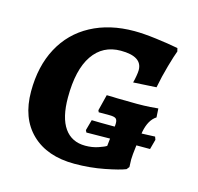

<svg xmlns="http://www.w3.org/2000/svg" viewBox="-82 -596 714 692"><g transform="rotate(15 275.0 -250.0)"><path d="M451 -113Q446 -73 446 -59L447 -31L439 -21Q417 -12 363.5 -1.5Q310 9 252 9Q150 9 92 -47Q34 -103 34 -203Q34 -297 71 -366Q108 -435 177 -472Q246 -509 338 -509Q372 -509 419.5 -503Q467 -497 503 -490L506 -478Q499 -460 487 -418Q475 -376 467 -334L381 -329Q384 -340 386.5 -354.5Q389 -369 389 -377Q389 -428 309 -428Q242 -428 205 -374Q168 -320 168 -216Q168 -141 195 -102.5Q222 -64 273 -64Q299 -64 321 -71.5Q343 -79 350 -84L353 -112L265 -111L261 -119L272 -159Q298 -158 358 -158Q359 -163 359 -171Q359 -184 352.5 -188.5Q346 -193 329 -193H289L286 -200L301 -260Q322 -260 339 -259L414 -258Q441 -258 463.5 -259.5Q486 -261 493 -262L495 -229Q468 -212 459 -166L458 -159L508 -161L512 -150L502 -113Z"/></g></svg>

Font: Alegreya SC
Style: Bold Italic
Weight: 700
Italic angle: -7°
Designer: Juan Pablo del Peral
Foundry: Huerta Tipografica
Version: Version 2.007; ttfautohint (v1.6)